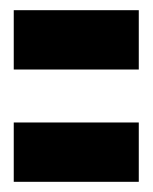

<svg xmlns="http://www.w3.org/2000/svg" viewBox="-20 -431 300 377"><path d="M7 -294.5H252.5V-411H7ZM7 -74H252.5V-190.5H7Z"/></svg>

Font: Anybody ExtraCondensed Black
Style: Regular
Weight: 900
Width: 2
Version: Version 1.113;gftools[0.9.25]